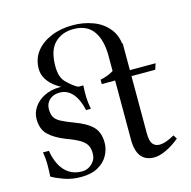

<svg xmlns="http://www.w3.org/2000/svg" viewBox="-106 -818 925 930"><g transform="rotate(-15 357.0 -352.5)"><path d="M468 -349V-525Q468 -604 436 -649Q404 -694 337 -694Q279 -694 242.5 -658Q206 -622 206 -542Q206 -488 231 -462Q256 -436 288 -417L253 -420Q214 -433 185.5 -452.5Q157 -472 141 -497Q125 -522 125 -550Q125 -600 152.5 -636Q180 -672 228.5 -692.5Q277 -713 338 -713Q392 -713 440 -695Q488 -677 518.5 -638Q549 -599 549 -537V-408ZM188 8Q143 8 104 -6Q65 -20 44 -33Q46 -62 46 -93Q46 -124 40 -155H70Q76 -116 92 -84.5Q108 -53 135 -35Q162 -17 200 -17Q229 -17 250.5 -37.5Q272 -58 272 -88Q272 -113 263 -129.5Q254 -146 231 -160Q208 -174 164 -190Q109 -212 80.5 -240Q52 -268 52 -319Q52 -350 70.5 -377.5Q89 -405 122.5 -422Q156 -439 200 -439Q230 -439 249 -433Q268 -427 289 -418H313Q311 -383 312 -357Q313 -331 319 -299H295Q283 -354 257 -384Q231 -414 192 -414Q161 -414 141.5 -396Q122 -378 122 -350Q122 -326 130 -310.5Q138 -295 160 -283Q182 -271 222 -256Q285 -233 313 -204Q341 -175 341 -123Q341 -91 324.5 -60.5Q308 -30 274 -11Q240 8 188 8ZM556 8Q468 8 468 -105V-401H401V-423Q463 -436 491.5 -469Q520 -502 526 -565H550V-431H679L669 -401H550V-114Q550 -75 562.5 -60Q575 -45 596 -45Q612 -45 631.5 -52Q651 -59 672 -71L684 -52Q649 -23 615 -7.5Q581 8 556 8Z"/></g></svg>

Font: Ibarra Real Nova Medium
Style: Regular
Weight: 500
Designer: Jose Maria Ribagorda & Octavio Pardo
Foundry: Jose Maria Ribagorda
Version: Version 2.000